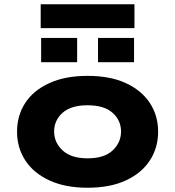

<svg xmlns="http://www.w3.org/2000/svg" viewBox="-20 -870 822 901"><path d="M391 11Q286 11 211.5 -23.5Q137 -58 98.5 -117.5Q60 -177 60 -252Q60 -328 98.5 -387Q137 -446 211.5 -480Q286 -514 391 -514Q497 -514 570.5 -480Q644 -446 683 -387Q722 -328 722 -252Q722 -177 683.5 -117.5Q645 -58 571 -23.5Q497 11 391 11ZM391 -127Q469 -127 508.5 -164Q548 -201 548 -253Q548 -305 508.5 -340.5Q469 -376 391 -376Q313 -376 273.5 -340.5Q234 -305 234 -253Q234 -201 274 -164Q314 -127 391 -127ZM171 -738V-850H611V-738ZM173 -578V-692H342V-578ZM440 -578V-692H609V-578Z"/></svg>

Font: Nunito Sans 7pt Expanded ExtraBold
Style: Regular
Weight: 800
Width: 7
Designer: Vernon Adams
Foundry: Vernon Adams
Version: Version 3.101;gftools[0.9.27]